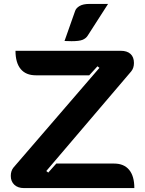

<svg xmlns="http://www.w3.org/2000/svg" viewBox="-20 -959 740 979"><path d="M35 -62Q35 -88 49 -105L487 -613L477 -621L435 -575H163Q112 -575 85.5 -607Q59 -639 59 -700H596Q628 -700 645.5 -684Q663 -668 663 -638Q663 -612 649 -595L216 -87L226 -79L267 -125H562Q612 -125 638.5 -93Q665 -61 665 0H102Q71 0 53 -17Q35 -34 35 -62ZM363 -903Q368 -918 386 -928.5Q404 -939 436 -939H531L427 -777Q418 -763 401 -756Q384 -749 345 -749Q322 -749 309 -750Z"/></svg>

Font: K2D ExtraBold
Style: Regular
Weight: 800
Designer: Katatrad Aksorn Co.,Ltd.
Foundry: Cadson Demak Co.,Ltd.
Version: Version 1.000; ttfautohint (v1.6)